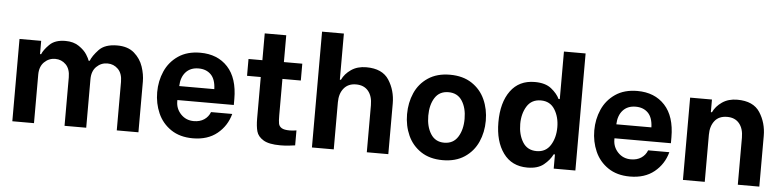

<svg xmlns="http://www.w3.org/2000/svg" viewBox="-45 -985 4994 1227"><g transform="rotate(5 2451.5 -371.5)"><path d="M57 -528H196V-443H203Q214 -471 249 -506Q284 -541 351 -541Q403 -541 438 -517Q473 -493 489.5 -466.5Q506 -440 509 -428H516Q528 -460 566 -500.5Q604 -541 683 -541Q752 -541 792.5 -505.5Q833 -470 849.5 -420.5Q866 -371 866 -325V0H727V-311Q727 -365 699 -393Q671 -421 631 -421Q590 -421 560.5 -392Q531 -363 531 -311V0H392V-311Q392 -365 364 -393Q336 -421 296 -421Q255 -421 225.5 -392Q196 -363 196 -311V0H57Z M963 -266Q963 -338 990.5 -400.5Q1018 -463 1075 -502Q1132 -541 1216 -541Q1327 -541 1392.5 -470Q1458 -399 1458 -265V-227H1096V-219Q1096 -171 1129 -136.5Q1162 -102 1212 -102Q1251 -102 1278 -120Q1305 -138 1317 -169H1453Q1432 -91 1371 -41.5Q1310 8 1215 8Q1132 8 1075 -30.5Q1018 -69 990.5 -131.5Q963 -194 963 -266ZM1325 -317Q1323 -380 1293 -410Q1263 -440 1214 -440Q1162 -440 1132 -407Q1102 -374 1100 -317Z M1753 -420V-185Q1753 -150 1756.5 -133Q1760 -116 1776 -106Q1792 -96 1828 -96Q1849 -96 1871 -100V-4Q1860 -2 1831.5 1Q1803 4 1776 4Q1703 4 1667.5 -17.5Q1632 -39 1623 -71.5Q1614 -104 1614 -155V-420H1526V-528H1615V-700H1753V-528H1871V-420Z M1979 -743H2119V-447H2126Q2144 -486 2184 -513.5Q2224 -541 2281 -541Q2384 -541 2426.5 -475Q2469 -409 2469 -325V0H2331V-302Q2331 -360 2303.5 -393Q2276 -426 2225 -426Q2175 -426 2147 -392Q2119 -358 2119 -302V0H1979Z M2566 -265Q2566 -339 2593.5 -401.5Q2621 -464 2678 -502Q2735 -540 2818 -540Q2901 -540 2958 -502.5Q3015 -465 3043 -403Q3071 -341 3071 -267Q3071 -193 3043 -130.5Q3015 -68 2958 -30Q2901 8 2818 8Q2735 8 2678.5 -29.5Q2622 -67 2594 -129Q2566 -191 2566 -265ZM2935 -267Q2935 -337 2905.5 -382.5Q2876 -428 2818 -428Q2760 -428 2731 -382.5Q2702 -337 2702 -267Q2702 -197 2731.5 -150.5Q2761 -104 2818 -104Q2876 -104 2905.5 -150.5Q2935 -197 2935 -267Z M3152 -265Q3152 -391 3206.5 -466Q3261 -541 3362 -541Q3430 -541 3468 -510.5Q3506 -480 3522 -446H3530V-751H3669V0H3530V-91H3522Q3504 -54 3466 -23Q3428 8 3361 8Q3261 8 3206.5 -67Q3152 -142 3152 -265ZM3530 -265Q3530 -331 3500 -379Q3470 -427 3411 -427Q3351 -427 3321.5 -379.5Q3292 -332 3292 -266Q3292 -198 3321.5 -150Q3351 -102 3411 -102Q3470 -102 3500 -150Q3530 -198 3530 -265Z M3767 -266Q3767 -338 3794.5 -400.5Q3822 -463 3879 -502Q3936 -541 4020 -541Q4131 -541 4196.5 -470Q4262 -399 4262 -265V-227H3900V-219Q3900 -171 3933 -136.5Q3966 -102 4016 -102Q4055 -102 4082 -120Q4109 -138 4121 -169H4257Q4236 -91 4175 -41.5Q4114 8 4019 8Q3936 8 3879 -30.5Q3822 -69 3794.5 -131.5Q3767 -194 3767 -266ZM4129 -317Q4127 -380 4097 -410Q4067 -440 4018 -440Q3966 -440 3936 -407Q3906 -374 3904 -317Z M4359 -528H4499V-447H4506Q4524 -486 4564 -513.5Q4604 -541 4661 -541Q4764 -541 4806.5 -475Q4849 -409 4849 -325V0H4711V-302Q4711 -360 4683.5 -393Q4656 -426 4606 -426Q4553 -426 4526 -391.5Q4499 -357 4499 -302V0H4359Z"/></g></svg>

Font: Be Vietnam
Style: Bold
Weight: 700
Designer: Gabriel Lam
Foundry: TypeRant
Version: Version 4.000